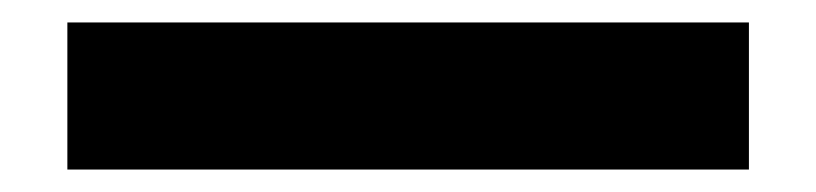

<svg xmlns="http://www.w3.org/2000/svg" viewBox="-20 41 727 171"><path d="M40 192V61H647V192Z"/></svg>

Font: Lexend
Style: Bold
Weight: 700
Designer: Bonnie Shaver-Troup, Thomas Jockin
Foundry: Lexend
Version: Version 1.007; ttfautohint (v1.8.3)